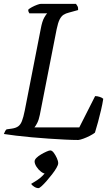

<svg xmlns="http://www.w3.org/2000/svg" viewBox="-29 -724 581 993"><path d="M376 0Q347 0 307.5 -2Q268 -4 223 -7Q178 -10 134.5 -14Q91 -18 53.5 -22.5Q16 -27 -9 -31Q-6 -39 -2.5 -45.5Q1 -52 5 -55L33 -59Q53 -62 65 -70.5Q77 -79 84.5 -98Q92 -117 99 -152L182 -576Q189 -614 199.5 -632.5Q210 -651 215 -655H123Q120 -659 118.5 -663.5Q117 -668 117 -674Q123 -680 136 -687Q149 -694 162.5 -699Q176 -704 182 -704H364Q367 -700 371.5 -692.5Q376 -685 375 -672L328 -659Q311 -655 299.5 -647.5Q288 -640 279.5 -623.5Q271 -607 264 -573L177 -130Q172 -105 164 -89Q156 -73 149 -65H381L463 -227Q474 -227 486.5 -223Q499 -219 505 -213Q501 -186 493.5 -154.5Q486 -123 478 -93Q470 -63 462 -38Q452 -30 435.5 -21.5Q419 -13 402.5 -7Q386 -1 376 0ZM170 249Q159 249 147.5 241.5Q136 234 132 227Q148 218 163.5 207.5Q179 197 191.5 184.5Q204 172 211 161L207 174Q196 174 182.5 163.5Q169 153 159.5 138Q150 123 150 111Q150 102 159.5 92.5Q169 83 183.5 74.5Q198 66 211.5 60Q225 54 231 54Q240 54 249 66Q258 78 265 93.5Q272 109 272 120Q272 129 263 144.5Q254 160 240 178Q226 196 212 212Q198 228 186.5 238.5Q175 249 170 249Z"/></svg>

Font: Texturina Medium 12pt Light
Style: Italic
Weight: 300
Italic angle: -11°
Version: Version 1.002